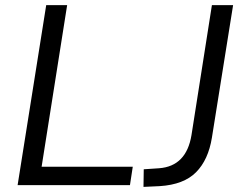

<svg xmlns="http://www.w3.org/2000/svg" viewBox="-20 -725 947 752"><path d="M49 0 161 -705H243L143 -72H500L489 0ZM542 7 543 -62 603 -66Q710 -74 730 -196L810 -705H893L810 -186Q796 -99 748 -50.5Q700 -2 606 4Z"/></svg>

Font: Nunito Sans
Style: Italic
Weight: 400
Italic angle: -9°
Designer: Vernon Adams
Foundry: Vernon Adams
Version: Version 3.006; ttfautohint (v1.8.3)